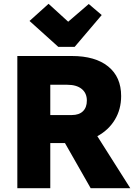

<svg xmlns="http://www.w3.org/2000/svg" viewBox="-20 -988 711 1008"><path d="M286 -742 135 -878 235 -968 338 -874 446 -967 514 -909 372 -742ZM71 0V-694H357Q480 -694 548 -639Q616 -584 616 -484Q616 -414 583 -359.5Q550 -305 491 -273L664 0H456L321 -237H244V0ZM333 -543H244V-384H357Q395 -384 415.5 -404Q436 -424 436 -460Q436 -499 409 -521Q382 -543 333 -543Z"/></svg>

Font: Cantarell Extra Bold
Style: Regular
Weight: 800
Designer: Dave Crossland, Nikolaus Waxweiler, Florian Fecher, Jacques Le Bailly, Eben Sorkin, Alexei Vanyashin, Alexios Zavras, Em
Version: Version 0.303